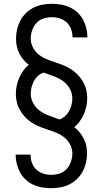

<svg xmlns="http://www.w3.org/2000/svg" viewBox="-20 -843 540 1006"><path d="M249 143Q225 143 201 139Q177 135 155 125Q133 115 115 98.5Q97 82 85.5 61Q74 40 68 16.5Q62 -7 62 -31Q62 -31 62 -32Q62 -33 62 -33H140Q140 -33 140 -32.5Q140 -32 140 -32Q140 -10 147.5 10.5Q155 31 170.5 45.5Q186 60 206.5 66.5Q227 73 249 73Q271 73 292.5 66Q314 59 329 42.5Q344 26 351.5 4.5Q359 -17 359 -39Q359 -62 348.5 -83.5Q338 -105 320.5 -120Q303 -135 281.5 -144.5Q260 -154 238 -161Q216 -168 194 -176.5Q172 -185 152 -197Q132 -209 115.5 -225.5Q99 -242 87 -262Q75 -282 69 -304.5Q63 -327 63 -351Q63 -372 67.5 -393.5Q72 -415 80.5 -434.5Q89 -454 101.5 -472Q114 -490 131 -503Q115 -515 102.5 -530.5Q90 -546 81 -563.5Q72 -581 68 -600.5Q64 -620 64 -640Q64 -665 69.5 -689Q75 -713 86.5 -735Q98 -757 116 -774.5Q134 -792 156 -803Q178 -814 202.5 -818.5Q227 -823 251 -823Q275 -823 299 -819Q323 -815 345 -805Q367 -795 385 -778.5Q403 -762 414.5 -741Q426 -720 432 -696.5Q438 -673 438 -649Q438 -649 438 -648Q438 -647 438 -647H360Q360 -647 360 -647.5Q360 -648 360 -648Q360 -670 352.5 -690.5Q345 -711 329.5 -725.5Q314 -740 293.5 -746.5Q273 -753 251 -753Q229 -753 207.5 -746Q186 -739 171 -722.5Q156 -706 148.5 -684.5Q141 -663 141 -641Q141 -618 151.5 -596.5Q162 -575 179.5 -560Q197 -545 218.5 -535.5Q240 -526 262 -519Q284 -512 306 -503.5Q328 -495 348 -483Q368 -471 384.5 -454.5Q401 -438 413 -418Q425 -398 431 -375.5Q437 -353 437 -329Q437 -308 432.5 -286.5Q428 -265 419.5 -245.5Q411 -226 398.5 -208Q386 -190 369 -177Q385 -165 397.5 -149.5Q410 -134 419 -116.5Q428 -99 432 -79.5Q436 -60 436 -40Q436 -15 430.5 9Q425 33 413.5 55Q402 77 384 94.5Q366 112 344 123Q322 134 297.5 138.5Q273 143 249 143ZM292 -217Q308 -223 321 -234.5Q334 -246 342 -261Q350 -276 354.5 -293Q359 -310 359 -327Q359 -355 345 -379.5Q331 -404 308.5 -419.5Q286 -435 260 -444Q234 -453 208 -463Q192 -457 179 -445.5Q166 -434 158 -419Q150 -404 145.5 -387Q141 -370 141 -353Q141 -325 155 -300.5Q169 -276 191.5 -260.5Q214 -245 240 -236Q266 -227 292 -217Z"/></svg>

Font: Zed Mono
Style: Regular
Weight: 400
Monospace: yes
Designer: Belleve Invis
Foundry: Belleve Invis
Version: Version 1.0.0; ttfautohint (v1.8.4)